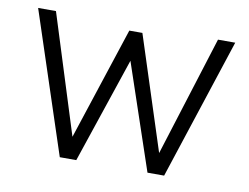

<svg xmlns="http://www.w3.org/2000/svg" viewBox="-59 -555 826 636"><g transform="rotate(10 354.0 -237.0)"><path d="M21 -474.5H81L211.5 -60H202.5L331.5 -453H375.5L503 -59H495.5L626 -474.5H684L528.5 0H472.5L348 -368.5H357L233 0H177.5Z"/></g></svg>

Font: Karla Light
Style: Regular
Weight: 300
Designer: Jonathan Pinhorn
Version: Version 2.004;gftools[0.9.33]